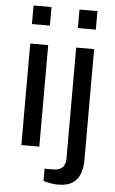

<svg xmlns="http://www.w3.org/2000/svg" viewBox="-60 -764 595 991"><g transform="rotate(5 237.0 -268.0)"><path d="M73 -627V-723H166V-627ZM73 0V-526H166V0ZM311 -627V-723H404V-627ZM278 187Q265 187 251.5 185Q238 183 225.5 180.5Q213 178 203 175V111H250Q279 111 295 95.5Q311 80 311 51V-526H404V52Q404 87 393 118Q382 149 355 168Q328 187 278 187Z"/></g></svg>

Font: Archivo SemiExpanded
Style: Regular
Weight: 400
Width: 6
Designer: Hector Gatti
Foundry: Omnibus-Type
Version: Version 2.001